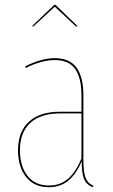

<svg xmlns="http://www.w3.org/2000/svg" viewBox="-20 -770 469 799"><path d="M369 3 366 9Q340 -1 330 -24.5Q320 -48 320 -99Q297 -45 264 -18Q231 9 183 9Q122 9 88.5 -33.5Q55 -76 55 -145Q55 -222 100.5 -263.5Q146 -305 229 -305H319V-374Q319 -445 293 -482.5Q267 -520 208 -520Q153 -520 87 -487L85 -494Q153 -528 208 -528Q270 -528 298.5 -488.5Q327 -449 327 -374V-106Q327 -54 336 -30.5Q345 -7 369 3ZM319 -111V-298H230Q149 -298 106 -258.5Q63 -219 63 -145Q63 -78 94.5 -38Q126 2 184 2Q231 2 263.5 -26.5Q296 -55 319 -111ZM114 -662 206 -750H211L302 -662L297 -659L208 -742L118 -659Z"/></svg>

Font: Fira Sans Compressed Eight
Style: Regular
Weight: 100
Width: 1
Designer: bBox Type GmbH & Carrois Corporate GbR & Edenspiekermann AG
Foundry: bBox Type GmbH & Carrois Corporate GbR & Edenspiekermann AG
Version: Version 4.301